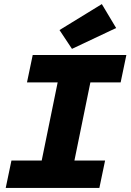

<svg xmlns="http://www.w3.org/2000/svg" viewBox="-20 -919 640 939"><path d="M8 0 36 -134H184L262 -516H112L140 -650H598L570 -516H422L344 -134H494L466 0ZM332 -680 271 -772 478 -899 548 -782Z"/></svg>

Font: TypoPRO Source Code Pro
Style: Italic
Weight: 900
Italic angle: -11°
Monospace: yes
Designer: Paul D. Hunt, Teo Tuominen
Foundry: Adobe Systems Incorporated
Version: Version 1.030;PS 1.0;hotconv 1.0.84;makeotf.lib2.5.63406